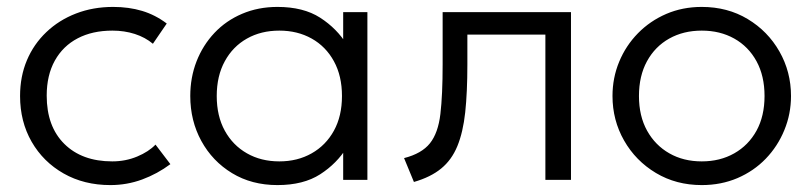

<svg xmlns="http://www.w3.org/2000/svg" viewBox="-20 -520 2344 555"><path d="M299 15Q223 15 164 -18.5Q105 -52 71.5 -110.2Q38 -168.5 38 -242.5Q38 -299 57.8 -345.8Q77.5 -392.5 114 -427.2Q150.5 -462 199.8 -481Q249 -500 307 -500Q352.5 -500 390.8 -488.5Q429 -477 462 -452L422 -393.5Q400 -412 369.8 -421.8Q339.5 -431.5 305 -431.5Q247 -431.5 204.5 -409.2Q162 -387 138.5 -344.8Q115 -302.5 115 -243.5Q115 -154.5 166 -104Q217 -53.5 304.5 -53.5Q343 -53.5 376.5 -67.5Q410 -81.5 429.5 -102L472.5 -45.5Q435 -17.5 391 -1.2Q347 15 299 15Z M782 15Q707.5 15 650.8 -19.5Q594 -54 562 -112.5Q530 -171 530 -242.5Q530 -296 548.2 -342.8Q566.5 -389.5 600 -425Q633.5 -460.5 680 -480.2Q726.5 -500 782 -500Q857 -500 905.5 -468.8Q954 -437.5 983 -390.5L972 -374.5V-485H1042V0H972V-110.5L983 -94.5Q954 -47.5 905.5 -16.2Q857 15 782 15ZM787.5 -53.5Q840 -53.5 881 -76.8Q922 -100 945.2 -142.2Q968.5 -184.5 968.5 -242.5Q968.5 -300.5 945.2 -343Q922 -385.5 881 -408.5Q840 -431.5 787.5 -431.5Q734.5 -431.5 693.8 -408.5Q653 -385.5 629.8 -343Q606.5 -300.5 606.5 -242.5Q606.5 -184.5 629.8 -142.2Q653 -100 693.8 -76.8Q734.5 -53.5 787.5 -53.5Z M1176.5 6 1148 -63Q1199 -76 1222.8 -105.8Q1246.5 -135.5 1253 -190.5Q1259.5 -245.5 1259.5 -334V-485H1630.5V0H1556.5V-420H1331V-334Q1331 -253.5 1324.8 -195.5Q1318.5 -137.5 1302 -97.5Q1285.5 -57.5 1255.2 -32.8Q1225 -8 1176.5 6Z M2008.5 15Q1934.5 15 1876 -20Q1817.5 -55 1784 -113.8Q1750.5 -172.5 1750.5 -242.5Q1750.5 -295 1769.8 -341.5Q1789 -388 1824 -423.8Q1859 -459.5 1906 -479.8Q1953 -500 2008.5 -500Q2083 -500 2141.2 -465Q2199.5 -430 2233 -371.2Q2266.5 -312.5 2266.5 -242.5Q2266.5 -190.5 2247.2 -143.8Q2228 -97 2193.5 -61.2Q2159 -25.5 2111.8 -5.2Q2064.5 15 2008.5 15ZM2008.5 -53.5Q2061.5 -53.5 2102.5 -76.8Q2143.5 -100 2166.8 -142.2Q2190 -184.5 2190 -242.5Q2190 -300.5 2166.8 -343Q2143.5 -385.5 2102.5 -408.5Q2061.5 -431.5 2008.5 -431.5Q1955.5 -431.5 1914.5 -408.5Q1873.5 -385.5 1850.2 -343Q1827 -300.5 1827 -242.5Q1827 -184.5 1850.5 -142.2Q1874 -100 1914.8 -76.8Q1955.5 -53.5 2008.5 -53.5Z"/></svg>

Font: Geologica Cursive ExtraLight
Style: Regular
Weight: 250
Designer: Sindre Bremnes, Frode Helland
Foundry: Monokrom Skriftforlag AS
Version: Version 1.010;gftools[0.9.28]